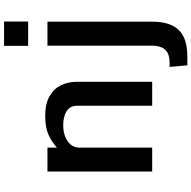

<svg xmlns="http://www.w3.org/2000/svg" viewBox="-19 -760 954 957"><g transform="rotate(-90 458.5 -281.0)"><path d="M82.5 -522H201.7V-474.6Q229.5 -500.5 266.1 -516.8Q302.7 -533.2 359.9 -533.2Q420.4 -533.2 457.8 -511.7Q495.1 -490.2 512.5 -454.8Q529.8 -419.4 529.8 -376V0H410.6V-373Q410.6 -399.9 396.5 -415.3Q382.3 -430.7 359.9 -437Q337.4 -443.4 313 -443.4Q281.7 -443.4 256.6 -433.6Q231.4 -423.8 216.6 -405.8Q201.7 -387.7 201.7 -362.3V0H82.5ZM604 86.9H623.5Q657.2 86.9 676 75.7Q694.8 64.5 702.4 44.4Q710 24.4 710 -2.4V-522H829.6V0Q829.6 59.6 811 98.6Q792.5 137.7 754.2 156.5Q715.8 175.3 655.3 175.3H611.8ZM709 -618.2V-738.3H830.1V-618.2Z"/></g></svg>

Font: Monda SemiBold
Style: Regular
Weight: 600
Designer: Vernon Adams
Foundry: Vernon Adams
Version: Version 2.200